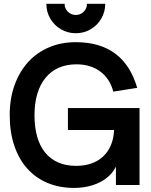

<svg xmlns="http://www.w3.org/2000/svg" viewBox="-20 -952 778 988"><path d="M370 -781Q328.5 -781 293.8 -801.2Q259 -821.5 238.8 -856.2Q218.5 -891 218.5 -932.5H312.5Q312.5 -916.5 320.2 -903.5Q328 -890.5 341.2 -882.8Q354.5 -875 370 -875Q386 -875 399 -882.8Q412 -890.5 419.8 -903.5Q427.5 -916.5 427.5 -932.5H521.5Q521.5 -891 501.2 -856.2Q481 -821.5 446.2 -801.2Q411.5 -781 370 -781ZM576.5 -95Q564.5 -69.5 543.2 -49Q522 -28.5 494 -14.2Q466 0 432 7.5Q398 15 360.5 15Q286 15 225 -10.5Q164 -36 120.8 -84Q77.5 -132 53.8 -201.8Q30 -271.5 30 -360Q30 -444.5 54.8 -513.5Q79.5 -582.5 124 -631.8Q168.5 -681 231.2 -708Q294 -735 369.5 -735Q493.5 -735 572.5 -676.5Q651.5 -618 686 -500L563 -480.5Q545.5 -547.5 495.8 -584.2Q446 -621 373 -621Q322.5 -621 282.5 -603.5Q242.5 -586 214.8 -552.2Q187 -518.5 172.2 -470Q157.5 -421.5 157.5 -359Q157.5 -297.5 171.2 -249Q185 -200.5 212.2 -167Q239.5 -133.5 279.5 -116Q319.5 -98.5 372 -98.5Q413.5 -98.5 448.5 -110.2Q483.5 -122 509 -145.2Q534.5 -168.5 549.8 -203Q565 -237.5 567 -283H329.5V-396H698V0H576.5Z"/></svg>

Font: Vela Sans Bd
Style: Bold
Weight: 700
Designer: Principal design: Mikhail Sharanda - project Manrope.
Design modification: Ravid Balaliev
Foundry: Mikhail Sharanda
Version: Version 1.001